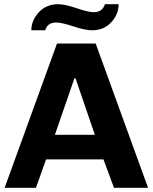

<svg xmlns="http://www.w3.org/2000/svg" viewBox="-20 -893 726 913"><path d="M544 -873Q544 -825 509 -787Q474 -749 418 -749Q385 -749 329 -767.5Q273 -786 247 -786Q206 -786 195 -749H129Q129 -796 164.5 -834.5Q200 -873 256 -873Q289 -873 344.5 -854Q400 -835 426 -835Q467 -835 479 -873ZM522 0 472 -135H199L151 0H2L251 -686H435L684 0ZM431 -252 339 -521H334L241 -252Z"/></svg>

Font: Chivo
Style: Bold
Weight: 700
Designer: Hector Gatti
Foundry: Omnibus-Type
Version: Version 1.007;PS 001.007;hotconv 1.0.88;makeotf.lib2.5.64775